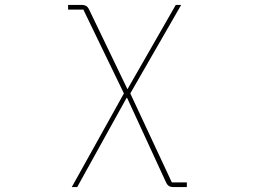

<svg xmlns="http://www.w3.org/2000/svg" viewBox="-20 -551 1040 781"><path d="M272 210 484 -171 319 -512H257V-531H311Q324 -531 331 -526.5Q338 -522 343 -511L498 -189H499L695 -531H717L510 -171L679 191H740V210H687Q674 210 667 205.5Q660 201 655 190L497 -153H495L294 210Z"/></svg>

Font: IBM Plex Sans JP Thin
Style: Regular
Weight: 100
Designer: Mike Abbink; Paul van der Laan; Pieter van Rosmalen; Wujin Sim; Yejin Wi; Jinhee Kim; Boomi Park; Yona Kim; Kichan Ma
Foundry: Sandoll Inc.
Version: Version 1.001